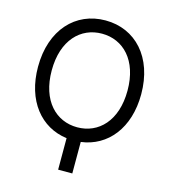

<svg xmlns="http://www.w3.org/2000/svg" viewBox="-133 -844 1027 1154"><g transform="rotate(15 380.5 -267.0)"><path d="M701.7 -363.6C701.7 -593.8 566.8 -737.2 380.7 -737.2C194.6 -737.2 59.7 -593.8 59.7 -363.6C59.7 -152 173.7 -13.8 336.6 7.1V203.1H424.7V7.1C587.7 -13.8 701.7 -152 701.7 -363.6ZM144.9 -363.6C144.9 -552.6 248.6 -654.8 380.7 -654.8C512.8 -654.8 616.5 -552.6 616.5 -363.6C616.5 -174.7 512.8 -72.4 380.7 -72.4C248.6 -72.4 144.9 -174.7 144.9 -363.6Z"/></g></svg>

Font: Margiela Sans
Style: Regular
Weight: 400
Designer: Stefan Endress, Andreas Faust
Version: Version 1.100;FEAKit 1.0